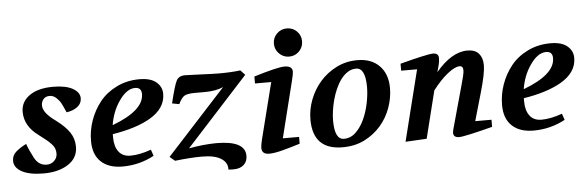

<svg xmlns="http://www.w3.org/2000/svg" viewBox="-63 -903 3523 1154"><g transform="rotate(-5 1699.0 -326.0)"><path d="M-12 -84Q-12 -116 11 -137Q34 -158 75 -179Q89 -139 114.5 -91.5Q140 -44 188 -44Q215 -44 233.5 -62Q252 -80 252 -106Q252 -122 247 -135.5Q242 -149 230 -162Q218 -175 209 -183Q200 -191 180 -206L153 -227Q71 -287 71 -373Q71 -433 123 -470Q175 -507 266 -507Q342 -507 384 -483.5Q426 -460 426 -424Q426 -393 400.5 -373Q375 -353 334 -347Q317 -386 308 -403Q299 -420 281 -437Q263 -454 241 -454Q216 -454 203 -438.5Q190 -423 190 -401Q190 -356 265 -303Q320 -262 346 -223.5Q372 -185 372 -136Q372 -69 314 -31Q256 7 165 7Q81 7 34.5 -18Q-12 -43 -12 -84Z M465 -162Q465 -226 486.5 -286.5Q508 -347 547.5 -396.5Q587 -446 649.5 -476.5Q712 -507 787 -507Q854 -507 888 -478.5Q922 -450 922 -407Q922 -319 825 -263Q739 -214 599 -192V-172Q599 -118 623 -86Q647 -54 694 -54Q749 -54 819 -79L832 -41Q743 7 641 7Q558 7 511.5 -36.5Q465 -80 465 -162ZM795 -417Q795 -457 756 -457Q705 -457 658 -388Q616 -327 603 -246Q795 -318 795 -417Z M927 -26 1284 -416Q1239 -396 1171 -396H1114Q1068 -396 1049.5 -385.5Q1031 -375 1013 -337L970 -345Q996 -453 1010.5 -480Q1025 -507 1062 -507Q1084 -507 1158.5 -503.5Q1233 -500 1266 -500Q1341 -500 1396 -507L1423 -478L1048 -67Q1133 -83 1214 -84Q1388 -84 1388 7Q1388 42 1365.5 62Q1343 82 1304 82L1273 81V75Q1273 37 1235 13Q1197 -11 1121 -11Q1054 -11 958 0Z M1477 -421V-463Q1621 -507 1662 -507Q1710 -507 1710 -472Q1710 -459 1700 -419L1615 -78H1713V-37Q1659 -20 1608 -6.5Q1557 7 1526 7Q1481 7 1481 -32Q1481 -46 1489 -80L1575 -421ZM1611 -649Q1611 -685 1636 -709.5Q1661 -734 1696 -734Q1732 -734 1756.5 -709.5Q1781 -685 1781 -649Q1781 -614 1756.5 -589Q1732 -564 1696 -564Q1661 -564 1636 -589Q1611 -614 1611 -649Z M1790 -176Q1790 -237 1813 -296.5Q1836 -356 1877 -402.5Q1918 -449 1975.5 -478Q2033 -507 2102 -507Q2186 -507 2234.5 -457.5Q2283 -408 2283 -323Q2283 -264 2262 -205Q2241 -146 2200.5 -99Q2160 -52 2102 -22.5Q2044 7 1969 7Q1790 7 1790 -176ZM1925 -158Q1925 -43 1981 -43Q2022 -43 2053 -73Q2084 -103 2104.5 -148Q2125 -193 2135.5 -245Q2146 -297 2146 -341Q2146 -457 2090 -457Q2062 -457 2039 -442Q2016 -427 1998 -403Q1980 -379 1966 -347.5Q1952 -316 1943 -282.5Q1934 -249 1929.5 -216.5Q1925 -184 1925 -158Z M2348 7 2455 -421H2359V-463Q2438 -484 2490.5 -495.5Q2543 -507 2557 -507Q2592 -507 2592 -477Q2592 -458 2587 -437L2575 -393Q2670 -507 2766 -507Q2812 -507 2834.5 -481Q2857 -455 2857 -411Q2857 -360 2824 -247L2776 -80H2874V-37Q2793 -16 2740.5 -4.5Q2688 7 2672 7Q2637 7 2637 -22Q2637 -33 2646 -62L2713 -304Q2721 -332 2726.5 -355Q2732 -378 2732 -391Q2732 -417 2711 -417Q2683 -417 2638 -381.5Q2593 -346 2547 -285L2476 0Z M2945 -162Q2945 -226 2966.5 -286.5Q2988 -347 3027.5 -396.5Q3067 -446 3129.5 -476.5Q3192 -507 3267 -507Q3334 -507 3368 -478.5Q3402 -450 3402 -407Q3402 -319 3305 -263Q3219 -214 3079 -192V-172Q3079 -118 3103 -86Q3127 -54 3174 -54Q3229 -54 3299 -79L3312 -41Q3223 7 3121 7Q3038 7 2991.5 -36.5Q2945 -80 2945 -162ZM3275 -417Q3275 -457 3236 -457Q3185 -457 3138 -388Q3096 -327 3083 -246Q3275 -318 3275 -417Z"/></g></svg>

Font: Volkhov
Style: Bold Italic
Weight: 700
Designer: Cyreal (www.cyreal.org)
Foundry: Cyreal (www.cyreal.org)
Version: Version 1.001